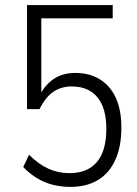

<svg xmlns="http://www.w3.org/2000/svg" viewBox="-20 -725 538 753"><path d="M256 8Q220 8 186.5 -0.5Q153 -9 124 -27Q95 -45 71 -70L94 -118Q131 -81 169.5 -63.5Q208 -46 253 -46Q323 -46 360 -89.5Q397 -133 397 -220Q397 -301 362 -343.5Q327 -386 261 -386Q221 -386 190 -365.5Q159 -345 135 -297H86V-705H422V-653H142V-352H136Q158 -394 192.5 -416.5Q227 -439 275 -439Q332 -439 373 -413Q414 -387 435 -339.5Q456 -292 456 -225Q456 -150 432 -97.5Q408 -45 363.5 -18.5Q319 8 256 8Z"/></svg>

Font: Nunito Sans 10pt Condensed Light
Style: Regular
Weight: 300
Width: 3
Designer: Vernon Adams
Foundry: Vernon Adams
Version: Version 3.101;gftools[0.9.27]